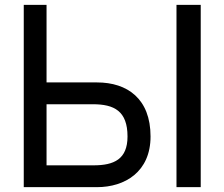

<svg xmlns="http://www.w3.org/2000/svg" viewBox="-20 -772 926 792"><path d="M78 0H380C495 0 601 -63 601 -209C601 -365 505 -432 380 -432H172V-752H78ZM172 -90V-342H363C451 -342 506 -314 506 -209C506 -115 450 -90 366 -90ZM708 0H808V-752H708Z"/></svg>

Font: Hibana 45 SubMedium
Style: Regular
Weight: 500
Width: 6
Designer: pygmalion
Foundry: ybstudio
Version: Version 2021.007;FEAKit 1.0